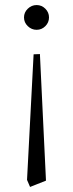

<svg xmlns="http://www.w3.org/2000/svg" viewBox="-20 -482 289 760"><path d="M90 -378.5Q75 -393 75 -413Q75 -433 90 -447.5Q105 -462 125 -462Q145 -462 159.5 -447.5Q174 -433 174 -413Q174 -393 159.5 -378.5Q145 -364 125 -364Q105 -364 90 -378.5ZM87 230 113 -267 138 -268 162 233 99 258Z"/></svg>

Font: Dihjauti
Style: Bold
Weight: 700
Designer: T. Christopher White
Version: Version 3.0.0